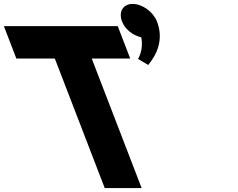

<svg xmlns="http://www.w3.org/2000/svg" viewBox="-271 -958 1213 978"><path d="M404.1 -938C454.1 -938 509.5 -898 528.8 -848C564.6 -755 526.9 -679 483.9 -627L432 -658C432 -658 461.7 -703 448.6 -768C407.2 -777 366.2 -808 350.8 -848C331.5 -898 356.1 -938 404.1 -938ZM-187.8 -660H8.2L262.5 0H450.5L196.2 -660H392.2L328.7 -825H-251.3Z"/></svg>

Font: Hussar
Style: BdOpOblFour
Weight: 700
Foundry: Cannot Into Space Fonts
Version: Version 2.00